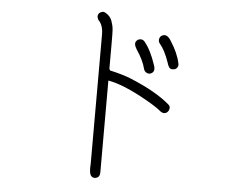

<svg xmlns="http://www.w3.org/2000/svg" viewBox="-55 -847 1111 943"><g transform="rotate(5 500.0 -375.0)"><path d="M686.5 -545.9Q698.2 -514.6 678.7 -503.9Q667 -497.1 655.3 -502.9Q643.6 -508.8 640.6 -520.5Q629.9 -563.5 596.7 -612.3Q596.7 -613.3 595.7 -613.3Q595.7 -614.3 594.7 -616.2Q580.1 -638.7 588.9 -652.3Q595.7 -663.1 608.9 -664.6Q622.1 -666 630.9 -655.3Q662.1 -618.2 686.5 -545.9ZM805.7 -563.5Q809.6 -550.8 801.3 -540.5Q793 -530.3 779.3 -532.2V-531.2Q766.6 -531.2 760.7 -543Q756.8 -548.8 752.9 -562.5Q731.4 -624 707 -651.4Q698.2 -662.1 701.2 -674.8Q704.1 -687.5 714.8 -692.4Q738.3 -704.1 758.8 -669.9Q795.9 -612.3 805.7 -563.5ZM773.4 -358.4Q786.1 -348.6 781.2 -334Q777.3 -320.3 765.6 -315.4Q753.9 -310.5 740.2 -319.3Q717.8 -338.9 668 -367.2Q548.8 -435.5 470.7 -449.2V3.9Q470.7 15.6 466.3 22.5Q461.9 29.3 454.1 31.2Q450.2 33.2 446.3 33.2Q435.5 33.2 428.7 26.4Q416 13.7 419.9 -35.2Q419.9 -47.9 419.9 -50.8V-672.9Q419.9 -710.9 403.3 -733.4Q398.4 -738.3 396.5 -740.7Q394.5 -743.2 392.6 -750V-749Q387.7 -758.8 393.6 -770.5Q398.4 -778.3 408.7 -781.7Q418.9 -785.2 427.7 -779.3Q438.5 -773.4 446.3 -765.1Q454.1 -756.8 459 -745.1Q462.9 -732.4 465.8 -722.7Q468.8 -712.9 469.7 -697.3Q470.7 -678.7 470.7 -626V-510.7Q470.7 -504.9 472.7 -502.9Q474.6 -501 475.6 -499Q533.2 -486.3 576.2 -469.7Q707 -416 773.4 -358.4Z"/></g></svg>

Font: irohamaru Light
Style: Regular
Weight: 200
Designer: [Source Han Sans]
Ryoko NISHIZUKA  (kana & ideographs); Paul D. Hunt (Latin, Greek & Cyrillic); Wenlong ZHANG  (bopomofo
Version: Version 1.01